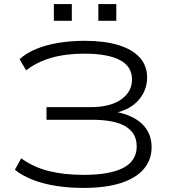

<svg xmlns="http://www.w3.org/2000/svg" viewBox="-20 -913 852 941"><path d="M389 8Q318 8 254.5 -2Q191 -12 140 -32Q89 -52 53 -81L84 -137Q143 -94 218 -75Q293 -56 390 -56Q519 -56 584.5 -90.5Q650 -125 650 -196Q650 -260 596 -293Q542 -326 430 -326H208V-388H425Q520 -388 573.5 -425.5Q627 -463 627 -523Q627 -588 567 -619Q507 -650 392 -650Q302 -650 231 -629.5Q160 -609 108 -568L76 -623Q109 -653 157.5 -673Q206 -693 266.5 -703Q327 -713 395 -713Q492 -713 560.5 -692Q629 -671 665 -631Q701 -591 701 -533Q701 -472 661 -424.5Q621 -377 546 -360V-365Q632 -349 677.5 -304.5Q723 -260 723 -192Q723 -129 684 -84Q645 -39 571 -15.5Q497 8 389 8ZM462 -811V-893H550V-811ZM244 -811V-893H332V-811Z"/></svg>

Font: Nunito Sans 10pt Expanded Light
Style: Regular
Weight: 300
Width: 7
Designer: Vernon Adams
Foundry: Vernon Adams
Version: Version 3.101;gftools[0.9.27]